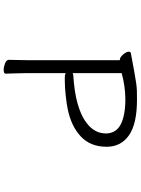

<svg xmlns="http://www.w3.org/2000/svg" viewBox="119 -870 762 1040"><g transform="rotate(90 500.0 -350.0)"><path d="M306 -618H305Q290 -618 275 -636Q260 -654 260 -667Q260 -677 269 -678Q332 -690 369 -696.5Q406 -703 429.5 -706.5Q453 -710 473 -710.5Q493 -711 520 -711Q651 -711 713 -667.5Q775 -624 775 -547Q775 -459 719.5 -407Q664 -355 572 -336Q544 -330 498.5 -325Q453 -320 415 -320Q407 -320 399.5 -320Q392 -320 386 -321Q380 -323 376 -325V-115Q376 -81 377.5 -48.5Q379 -16 379 1Q379 11 358 11Q342 11 323 3.5Q304 -4 304 -17Q304 -29 305 -58Q306 -87 306 -116ZM376 -362Q379 -364 382 -365Q385 -366 389 -366Q481 -372 540 -389Q599 -406 632.5 -428.5Q666 -451 681 -473.5Q696 -496 699.5 -514.5Q703 -533 703 -541Q703 -597 654.5 -622.5Q606 -648 518 -648Q482 -648 445 -642.5Q408 -637 376 -628Z"/></g></svg>

Font: QiushuiShotai
Style: Regular
Weight: 600
Designer: Fontworks Inc.
Foundry: Fontworks Inc.
Version: Version 1.250